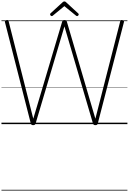

<svg xmlns="http://www.w3.org/2000/svg" viewBox="-20 -1697 1762 2625"><path d="M433 14Q419 14 411.5 8.5Q404 3 401 -9L48 -1393Q45 -1403 48.5 -1410Q52 -1417 65 -1421Q79 -1425 86.5 -1422.5Q94 -1420 98 -1406L435 -74L830 -1401Q834 -1413 840.5 -1418Q847 -1423 860 -1423Q877 -1423 883.5 -1418Q890 -1413 894 -1401L1284 -74L1624 -1407Q1628 -1420 1636 -1422.5Q1644 -1425 1657 -1421Q1670 -1417 1673.5 -1410Q1677 -1403 1674 -1393L1317 -9Q1314 3 1306.5 8.5Q1299 14 1284 14Q1269 14 1262 8.5Q1255 3 1251 -9L861 -1336L467 -9Q463 3 455.5 8.5Q448 14 433 14ZM688 -1477Q680 -1477 672.5 -1484.5Q665 -1492 665 -1500Q665 -1503 666 -1506.5Q667 -1510 670 -1514L835 -1665Q841 -1670 846 -1673.5Q851 -1677 860 -1677Q869 -1677 874.5 -1673.5Q880 -1670 885 -1665L1051 -1512Q1055 -1509 1055.5 -1506Q1056 -1503 1056 -1500Q1056 -1491 1048.5 -1484Q1041 -1477 1034 -1477Q1029 -1477 1025.5 -1479Q1022 -1481 1017 -1485L860 -1613L704 -1485Q700 -1481 696.5 -1479Q693 -1477 688 -1477ZM0 898H1722V908H0ZM0 -20H1722V0H0ZM0 -505H1722V-500H0ZM0 -1418H1722V-1408H0Z"/></svg>

Font: Playwrite FR Trad Guides
Style: Regular
Weight: 400
Designer: Veronika Burian, José Scaglione
Foundry: TypeTogether
Version: Version 1.003